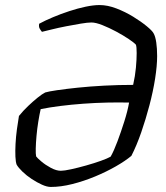

<svg xmlns="http://www.w3.org/2000/svg" viewBox="-20 -740 656 760"><path d="M181 0Q166 0 146 -9Q126 -18 105.5 -31.5Q85 -45 69 -60.5Q53 -76 46 -88Q42 -98 41 -120Q40 -142 41.5 -170.5Q43 -199 47 -228.5Q51 -258 55 -281Q72 -302 91.5 -320.5Q111 -339 129 -353.5Q147 -368 159 -374Q172 -378 206 -383Q240 -388 288 -393Q336 -398 392.5 -401Q449 -404 507 -404Q515 -439 518 -472Q521 -505 521 -530Q521 -555 518 -563Q511 -571 489.5 -585.5Q468 -600 440 -615Q412 -630 385.5 -640.5Q359 -651 342 -651Q327 -651 300 -646.5Q273 -642 242 -636Q211 -630 185 -623.5Q159 -617 146 -614Q141 -620 137 -627Q133 -634 135 -646Q159 -659 190 -672Q221 -685 254.5 -696Q288 -707 319 -713.5Q350 -720 374 -720Q406 -720 441 -706.5Q476 -693 507 -674Q538 -655 560.5 -636.5Q583 -618 588 -608Q595 -596 598.5 -572Q602 -548 602 -518Q602 -480 594 -429Q586 -378 571.5 -323Q557 -268 539 -216Q521 -164 500 -123Q476 -103 438.5 -81.5Q401 -60 356.5 -41.5Q312 -23 266.5 -11.5Q221 0 181 0ZM221 -64Q234 -64 261.5 -70Q289 -76 321 -85Q353 -94 379.5 -103.5Q406 -113 418 -120Q431 -143 445 -180.5Q459 -218 472 -259Q485 -300 491 -334Q451 -335 404.5 -334Q358 -333 310 -329.5Q262 -326 218.5 -320.5Q175 -315 141 -308Q136 -286 131.5 -258Q127 -230 124.5 -202Q122 -174 121.5 -152Q121 -130 123 -121Q127 -115 143.5 -101Q160 -87 181.5 -75.5Q203 -64 221 -64Z"/></svg>

Font: Texturina Medium 12pt Light
Style: Italic
Weight: 300
Italic angle: -11°
Version: Version 1.002